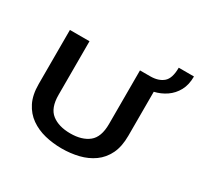

<svg xmlns="http://www.w3.org/2000/svg" viewBox="-177 -1055 1317 1278"><g transform="rotate(30 482.0 -416.0)"><path d="M440.5 11Q373 11 311 -4.2Q249 -19.5 200.2 -53.8Q151.5 -88 123 -144.5Q94.5 -201 94.5 -284.5V-700H245V-288Q245 -187 298 -145.8Q351 -104.5 440.5 -104.5Q529.5 -104.5 581.2 -145.8Q633 -187 633 -288V-700H711.5Q774.5 -700 811 -731Q847.5 -762 847.5 -844.5H964.5Q964.5 -780.5 939.8 -735.2Q915 -690 874 -662Q833 -634 783.5 -622.5V-284.5Q783.5 -201 755.8 -144.5Q728 -88 680 -53.8Q632 -19.5 570.2 -4.2Q508.5 11 440.5 11Z"/></g></svg>

Font: Trispace SemiExpanded SemiBold
Style: Regular
Weight: 600
Width: 6
Designer: Tyler Finck
Foundry: Etcetera Type Company
Version: Version 1.210; ttfautohint (v1.8.3)